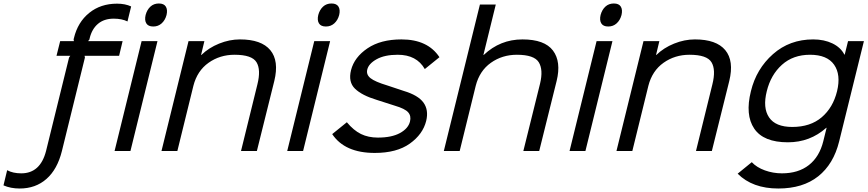

<svg xmlns="http://www.w3.org/2000/svg" viewBox="-229 -866 4977 1101"><path d="M258 -536 126 0Q100 105 37.5 160Q-25 215 -116 215Q-168 215 -209 197L-188 110Q-155 128 -107 128Q2 128 35 0L167 -536L174 -546H95L116 -630H195L193 -640L195 -648Q217 -739 282.5 -792Q348 -845 442 -845Q489 -845 523 -829L502 -743Q470 -759 423 -759Q368 -759 333 -729.5Q298 -700 285 -646L284 -640L276 -630H474L454 -546H256Z M674 -630 519 0H428L583 -630ZM726 -780Q718 -750 698 -732Q678 -714 650 -714Q621 -714 610 -732Q599 -750 606 -780Q614 -810 633.5 -828Q653 -846 682 -846Q711 -846 722 -828Q733 -810 726 -780Z M1344 -402 1244 0H1153L1247 -382Q1268 -466 1242 -509Q1216 -552 1116 -552Q1032 -552 967 -506Q902 -460 880 -374L788 0H697L852 -630H943L924 -551H926Q968 -592 1027.5 -616Q1087 -640 1147 -640Q1270 -640 1321 -578.5Q1372 -517 1344 -402Z M1664 -630 1509 0H1418L1573 -630ZM1716 -780Q1708 -750 1688 -732Q1668 -714 1640 -714Q1611 -714 1600 -732Q1589 -750 1596 -780Q1604 -810 1623.5 -828Q1643 -846 1672 -846Q1701 -846 1712 -828Q1723 -810 1716 -780Z M2215 -173Q2196 -96 2121 -42.5Q2046 11 1920 11Q1748 11 1676 -97L1760 -165Q1799 -118 1841 -97.5Q1883 -77 1938 -77Q2017 -77 2064.5 -103Q2112 -129 2122 -169Q2130 -201 2111.5 -222Q2093 -243 2035 -260Q1983 -276 1932 -293Q1846 -319 1806.5 -357.5Q1767 -396 1784 -464Q1803 -538 1878.5 -589Q1954 -640 2073 -640Q2224 -640 2291 -538L2207 -470Q2160 -552 2052 -552Q1977 -552 1931 -526.5Q1885 -501 1877 -467Q1870 -438 1896 -417.5Q1922 -397 1992 -376L2085 -345Q2169 -320 2199.5 -277.5Q2230 -235 2215 -173Z M2963 -402 2863 0H2772L2868 -387Q2887 -466 2860.5 -509Q2834 -552 2735 -552Q2651 -552 2586 -506Q2521 -460 2499 -374L2407 0H2316L2523 -840H2614L2543 -551H2545Q2639 -640 2767 -640Q2894 -640 2942 -576Q2990 -512 2963 -402Z M3283 -630 3128 0H3037L3192 -630ZM3335 -780Q3327 -750 3307 -732Q3287 -714 3259 -714Q3230 -714 3219 -732Q3208 -750 3215 -780Q3223 -810 3242.5 -828Q3262 -846 3291 -846Q3320 -846 3331 -828Q3342 -810 3335 -780Z M3953 -402 3853 0H3762L3856 -382Q3877 -466 3851 -509Q3825 -552 3725 -552Q3641 -552 3576 -506Q3511 -460 3489 -374L3397 0H3306L3461 -630H3552L3533 -551H3535Q3577 -592 3636.5 -616Q3696 -640 3756 -640Q3879 -640 3930 -578.5Q3981 -517 3953 -402Z M4571 -343Q4594 -438 4554 -495Q4514 -552 4416 -552Q4319 -552 4255 -494.5Q4191 -437 4168 -343Q4144 -248 4181 -193Q4218 -138 4314 -138Q4418 -138 4483 -193.5Q4548 -249 4571 -343ZM4634 -630H4725L4583 -55Q4551 75 4463 145Q4375 215 4234 215Q4086 215 4001 130L4082 64Q4110 94 4157 111Q4204 128 4255 128Q4349 128 4409.5 80.5Q4470 33 4492 -56L4511 -133H4509Q4416 -50 4289 -50Q4149 -50 4096 -128.5Q4043 -207 4077 -343Q4108 -471 4203.5 -555.5Q4299 -640 4434 -640Q4497 -640 4544.5 -617Q4592 -594 4613 -553H4615Z"/></svg>

Font: Sinkin Sans 400 Italic
Style: Italic
Weight: 400
Italic angle: -112°
Designer: Keith Bates
Foundry: K-Type
Version: Sinkin Sans (version 1.0)  by Keith Bates   •   © 2014   www